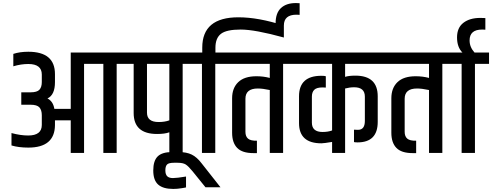

<svg xmlns="http://www.w3.org/2000/svg" viewBox="-20 -999 3214 1254"><path d="M834 -656V-582H742V0H655V-582H529V0H442V-213H339V-181Q337 -35 165 -35Q102 -35 55 -49V-130Q114 -114 164 -114Q253 -114 253 -183V-246Q253 -280 237.5 -297.5Q222 -315 179 -315H119V-396H179Q222 -396 237.5 -413Q253 -430 253 -463V-512Q253 -581 165 -581Q117 -581 67 -566V-647Q109 -661 165 -661Q339 -661 339 -515V-463Q339 -379 290 -356Q327 -337 335 -288H442V-656Z M1086 -582H940V-263Q940 -202 1016 -202Q1056 -202 1086 -213ZM1086 0V-135Q1057 -124 1006 -124Q853 -124 853 -261V-582H776V-656H1265V-582H1173V0Z M1195 225Q1194 225 1185.5 227Q1177 229 1168 230Q1139 235 1112 235Q1045 235 1013 206.5Q981 178 981 114.5Q981 51 1010 22.5Q1039 -6 1105 -6H1147Q1198 -6 1232 10.5Q1266 27 1297 68L1420 224H1322L1237 119Q1210 86 1192.5 75Q1175 64 1139 64H1117Q1082 64 1071 75.5Q1060 87 1060 113.5Q1060 140 1072 152Q1084 164 1109.5 164Q1135 164 1195 154Z M1301 -656V-688Q1301 -886 1537 -886Q1669 -886 1834 -832V-754Q1645 -806 1552 -806Q1459 -806 1423 -778Q1387 -750 1387 -687V-656H1478V-582H1386V0H1299V-582H1207V-656Z M1496 -357Q1496 -424 1536 -462.5Q1576 -501 1655 -501Q1701 -501 1742 -490V-582H1420V-656H1921V-582H1829V0H1742V-411Q1695 -421 1664 -421Q1583 -421 1583 -354V-138Q1583 -108 1600 -93.5Q1617 -79 1658 -80V1H1635Q1562 1 1529 -33Q1496 -67 1496 -132Z M1834 -789H1780V-846Q1780 -914 1815 -946.5Q1850 -979 1912 -979L1937 -978V-902Q1927 -903 1916 -903Q1834 -903 1834 -832Z M2108 -427 2087 -428Q2048 -428 2032.5 -412.5Q2017 -397 2017 -368V-198Q2017 -137 2087 -137Q2122 -137 2149 -147V-582H1863V-656H2517V-582H2234V-497Q2258 -505 2301 -505Q2447 -505 2447 -370V-203Q2447 -69 2315 -69Q2302 -69 2292 -71V-152Q2296 -151 2318 -151Q2363 -151 2363 -209V-368Q2363 -429 2293 -429Q2264 -429 2234 -421V0H2149V-72Q2095 -63 2079 -63Q1933 -63 1933 -195V-370Q1933 -504 2079 -504Q2100 -504 2108 -501Z M2536 -357Q2536 -424 2576 -462.5Q2616 -501 2695 -501Q2741 -501 2782 -490V-582H2460V-656H2961V-582H2869V0H2782V-411Q2735 -421 2704 -421Q2623 -421 2623 -354V-138Q2623 -108 2640 -93.5Q2657 -79 2698 -80V1H2675Q2602 1 2569 -33Q2536 -67 2536 -132Z M2995 -582H2903V-656H3174V-582H3082V0H2995Z M3000 -656Q2965 -691 2965 -754.5Q2965 -818 3006.5 -850Q3048 -882 3117 -882L3150 -881V-805Q3140 -806 3129 -806Q3047 -806 3047 -735Q3047 -713 3055 -693.5Q3063 -674 3079 -656Z"/></svg>

Font: Khand Medium
Style: Regular
Weight: 500
Designer: Devanagari: Sanchit Sawaria, Jyotish Sonowal; Latin: Satya Rajpurohit
Foundry: Indian Type Foundry
Version: Version 1.100;PS 1.0;hotconv 1.0.78;makeotf.lib2.5.61930; tt